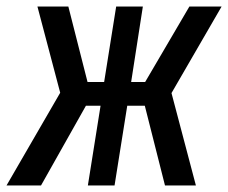

<svg xmlns="http://www.w3.org/2000/svg" viewBox="-55 -570 701 590"><path d="M-35 0 130 -285 60 -550H155L214 -318H265L302 -550H384L348 -318H391L527 -550H626L472 -284L547 0H452L390 -245H336L297 0H215L254 -245H209L71 0Z"/></svg>

Font: JetBrains Mono NL SemiBold
Style: Italic
Weight: 600
Italic angle: -9°
Monospace: yes
Designer: Philipp Nurullin, Konstantin Bulenkov
Foundry: JetBrains
Version: Version 2.305; ttfautohint (v1.8.4.7-5d5b)